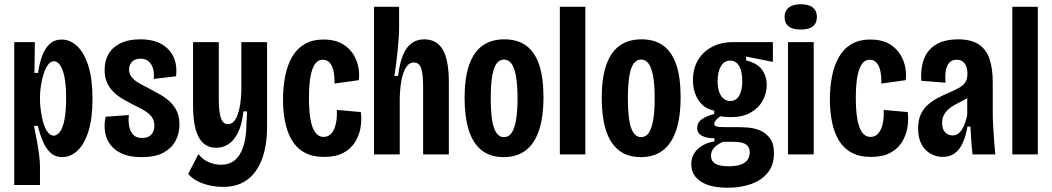

<svg xmlns="http://www.w3.org/2000/svg" viewBox="-20 -726 4948 903"><path d="M47 144V-256V-528H144L142 -383H159Q165 -427 178 -462.5Q191 -498 213.5 -519Q236 -540 270 -540Q310 -540 343 -509Q376 -478 395.5 -416Q415 -354 415 -261Q415 -168 395.5 -107Q376 -46 343.5 -16.5Q311 13 272 13Q242 13 220.5 -5Q199 -23 184 -56Q169 -89 158 -134H140Q147 -99 153.5 -63.5Q160 -28 164 3Q168 34 168 54V144ZM233 -88Q248 -88 261.5 -105.5Q275 -123 283 -162Q291 -201 291 -264Q291 -326 283 -364.5Q275 -403 262 -420.5Q249 -438 234 -438Q218 -438 205.5 -421Q193 -404 185 -378Q177 -352 172.5 -323Q168 -294 168 -270V-255Q168 -239 170.5 -218Q173 -197 177.5 -174Q182 -151 189.5 -132Q197 -113 208 -100.5Q219 -88 233 -88Z M646 13Q590 13 553.5 -3.5Q517 -20 497.5 -47.5Q478 -75 473.5 -109Q469 -143 477 -177L586 -185Q583 -157 587.5 -132.5Q592 -108 606.5 -92.5Q621 -77 648 -77Q678 -77 692 -93.5Q706 -110 706 -134Q706 -159 694 -175.5Q682 -192 660.5 -205Q639 -218 610 -232Q586 -244 561.5 -258Q537 -272 516.5 -291Q496 -310 484 -336Q472 -362 472 -397Q472 -440 490.5 -472Q509 -504 546.5 -522.5Q584 -541 640 -541Q700 -541 739 -519Q778 -497 796 -458.5Q814 -420 808 -367L703 -355Q706 -380 700.5 -401Q695 -422 680.5 -436Q666 -450 641 -450Q615 -450 601 -435.5Q587 -421 587 -399Q587 -380 598 -365Q609 -350 629 -338Q649 -326 677 -312Q706 -297 733 -281.5Q760 -266 780.5 -246.5Q801 -227 812.5 -201Q824 -175 824 -139Q824 -99 806 -64.5Q788 -30 749.5 -8.5Q711 13 646 13Z M1030 153Q998 153 966 146Q934 139 908 125.5Q882 112 865 92L913 -1Q934 25 962.5 37Q991 49 1019 49Q1057 49 1083 28.5Q1109 8 1123.5 -34Q1138 -76 1139 -140L1142 -202H1125Q1118 -140 1099.5 -102.5Q1081 -65 1054.5 -48Q1028 -31 997 -31Q961 -31 936.5 -52.5Q912 -74 900 -118Q888 -162 888 -231V-528H1009V-263Q1009 -199 1019 -170.5Q1029 -142 1052 -142Q1067 -142 1078 -153Q1089 -164 1097 -185Q1105 -206 1109.5 -234.5Q1114 -263 1115 -299V-528H1236V-130Q1236 -83 1229 -41Q1222 1 1206.5 36.5Q1191 72 1166.5 98.5Q1142 125 1108 139Q1074 153 1030 153Z M1505 12Q1450 12 1412.5 -8.5Q1375 -29 1353 -66Q1331 -103 1321 -152.5Q1311 -202 1311 -258Q1311 -316 1321 -367Q1331 -418 1353 -457Q1375 -496 1411.5 -518Q1448 -540 1502 -540Q1562 -540 1600 -513.5Q1638 -487 1655.5 -443.5Q1673 -400 1668 -349L1553 -333Q1554 -364 1549 -389.5Q1544 -415 1531.5 -430Q1519 -445 1498 -445Q1481 -445 1469 -433.5Q1457 -422 1449 -399.5Q1441 -377 1437 -344Q1433 -311 1433 -268Q1433 -208 1440 -166.5Q1447 -125 1462.5 -103.5Q1478 -82 1502 -82Q1526 -82 1540.5 -100.5Q1555 -119 1560.5 -148.5Q1566 -178 1564 -209L1677 -199Q1682 -162 1675.5 -125Q1669 -88 1649.5 -57Q1630 -26 1594.5 -7Q1559 12 1505 12Z M1739 0V-323V-694H1857V-595Q1857 -573 1855 -544.5Q1853 -516 1850 -486Q1847 -456 1843 -425.5Q1839 -395 1835 -369H1852Q1860 -431 1876 -468.5Q1892 -506 1917 -523.5Q1942 -541 1975 -541Q2035 -541 2063 -491.5Q2091 -442 2091 -339V0H1970V-319Q1970 -379 1960.5 -405.5Q1951 -432 1927 -432Q1904 -432 1889.5 -409Q1875 -386 1868 -347.5Q1861 -309 1860 -261V0Z M2349 13Q2286 13 2245 -19.5Q2204 -52 2184.5 -114.5Q2165 -177 2165 -266Q2165 -360 2186.5 -421Q2208 -482 2249.5 -511.5Q2291 -541 2352 -541Q2414 -541 2454.5 -511.5Q2495 -482 2515.5 -422Q2536 -362 2536 -270Q2536 -174 2514.5 -111.5Q2493 -49 2451.5 -18Q2410 13 2349 13ZM2350 -81Q2372 -81 2385.5 -100Q2399 -119 2406.5 -159Q2414 -199 2414 -262Q2414 -328 2406.5 -368.5Q2399 -409 2385 -427.5Q2371 -446 2350 -446Q2330 -446 2316 -428Q2302 -410 2295 -369Q2288 -328 2288 -261Q2288 -167 2303.5 -124Q2319 -81 2350 -81Z M2613 0V-694H2733V0Z M2994 13Q2931 13 2890 -19.5Q2849 -52 2829.5 -114.5Q2810 -177 2810 -266Q2810 -360 2831.5 -421Q2853 -482 2894.5 -511.5Q2936 -541 2997 -541Q3059 -541 3099.5 -511.5Q3140 -482 3160.5 -422Q3181 -362 3181 -270Q3181 -174 3159.5 -111.5Q3138 -49 3096.5 -18Q3055 13 2994 13ZM2995 -81Q3017 -81 3030.5 -100Q3044 -119 3051.5 -159Q3059 -199 3059 -262Q3059 -328 3051.5 -368.5Q3044 -409 3030 -427.5Q3016 -446 2995 -446Q2975 -446 2961 -428Q2947 -410 2940 -369Q2933 -328 2933 -261Q2933 -167 2948.5 -124Q2964 -81 2995 -81Z M3402 157Q3347 157 3308.5 143.5Q3270 130 3250.5 105Q3231 80 3231 47Q3231 4 3261 -24.5Q3291 -53 3340 -61V-76Q3307 -75 3283 -86.5Q3259 -98 3259 -124Q3259 -150 3281.5 -165.5Q3304 -181 3339 -190V-206Q3292 -214 3265.5 -254Q3239 -294 3239 -349Q3239 -402 3262 -442Q3285 -482 3328 -505Q3371 -528 3428 -528H3615V-435L3489 -460V-442Q3542 -429 3564 -398Q3586 -367 3586 -326Q3586 -286 3566 -251Q3546 -216 3508.5 -195.5Q3471 -175 3418 -175Q3409 -175 3394.5 -176Q3380 -177 3367 -179Q3351 -167 3345 -158.5Q3339 -150 3339 -144Q3339 -137 3345 -133.5Q3351 -130 3362.5 -129Q3374 -128 3388 -128H3453Q3470 -128 3498 -126Q3526 -124 3553.5 -113Q3581 -102 3600.5 -76.5Q3620 -51 3620 -6Q3620 50 3591 86Q3562 122 3512.5 139.5Q3463 157 3402 157ZM3406 56Q3442 56 3464 48Q3486 40 3496 25Q3506 10 3506 -8Q3506 -27 3498 -37.5Q3490 -48 3477 -52.5Q3464 -57 3451 -58Q3438 -59 3429 -59H3380Q3351 -46 3337.5 -30Q3324 -14 3324 6Q3324 24 3333.5 35Q3343 46 3362 51Q3381 56 3406 56ZM3414 -251Q3442 -251 3456.5 -276Q3471 -301 3471 -344Q3471 -389 3456.5 -415Q3442 -441 3414 -441Q3386 -441 3370.5 -414.5Q3355 -388 3355 -345Q3355 -316 3362 -295Q3369 -274 3382.5 -262.5Q3396 -251 3414 -251Z M3686 0V-528H3807V0ZM3746 -587Q3708 -587 3689 -602Q3670 -617 3670 -646Q3670 -675 3689.5 -690.5Q3709 -706 3746 -706Q3784 -706 3803 -690.5Q3822 -675 3822 -647Q3822 -617 3803 -602Q3784 -587 3746 -587Z M4077 12Q4022 12 3984.5 -8.5Q3947 -29 3925 -66Q3903 -103 3893 -152.5Q3883 -202 3883 -258Q3883 -316 3893 -367Q3903 -418 3925 -457Q3947 -496 3983.5 -518Q4020 -540 4074 -540Q4134 -540 4172 -513.5Q4210 -487 4227.5 -443.5Q4245 -400 4240 -349L4125 -333Q4126 -364 4121 -389.5Q4116 -415 4103.5 -430Q4091 -445 4070 -445Q4053 -445 4041 -433.5Q4029 -422 4021 -399.5Q4013 -377 4009 -344Q4005 -311 4005 -268Q4005 -208 4012 -166.5Q4019 -125 4034.5 -103.5Q4050 -82 4074 -82Q4098 -82 4112.5 -100.5Q4127 -119 4132.5 -148.5Q4138 -178 4136 -209L4249 -199Q4254 -162 4247.5 -125Q4241 -88 4221.5 -57Q4202 -26 4166.5 -7Q4131 12 4077 12Z M4414 12Q4384 12 4357 -3Q4330 -18 4314 -47.5Q4298 -77 4298 -122Q4298 -160 4310 -187Q4322 -214 4343.5 -233Q4365 -252 4392 -266Q4419 -280 4447 -292Q4473 -303 4491.5 -313.5Q4510 -324 4520 -339Q4530 -354 4530 -379Q4530 -409 4517.5 -427Q4505 -445 4479 -445Q4458 -445 4445.5 -432Q4433 -419 4428.5 -395.5Q4424 -372 4427 -337L4313 -346Q4310 -390 4318.5 -426Q4327 -462 4348.5 -488Q4370 -514 4404.5 -527.5Q4439 -541 4486 -541Q4545 -541 4581 -518.5Q4617 -496 4633 -451Q4649 -406 4649 -340V-196Q4649 -167 4651 -132.5Q4653 -98 4655.5 -63Q4658 -28 4661 0H4554Q4550 -34 4548 -65.5Q4546 -97 4544 -131H4530Q4522 -83 4506.5 -51Q4491 -19 4468 -3.5Q4445 12 4414 12ZM4460 -89Q4474 -89 4485 -96.5Q4496 -104 4504.5 -117.5Q4513 -131 4519 -148.5Q4525 -166 4529 -185V-288L4560 -293Q4550 -279 4535.5 -269Q4521 -259 4504 -250.5Q4487 -242 4470.5 -233Q4454 -224 4441 -212.5Q4428 -201 4419.5 -185.5Q4411 -170 4411 -147Q4411 -118 4425.5 -103.5Q4440 -89 4460 -89Z M4741 0V-694H4861V0Z"/></svg>

Font: Bricolage Grotesque 36pt Condensed SemiBold
Style: Regular
Weight: 600
Width: 3
Designer: Mathieu Triay
Foundry: Atelier Triay
Version: Version 1.001;gftools[0.9.33.dev8+g029e19f]